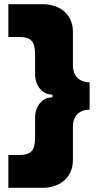

<svg xmlns="http://www.w3.org/2000/svg" viewBox="-20 -740 469 919"><path d="M20 159H184C266 159 329 110 329 26V-135C329 -183 358 -215 409 -215V-346C358 -346 329 -379 329 -427V-588C329 -672 266 -720 184 -720H20V-563H71C130 -563 148 -541 148 -477V-386C148 -330 182 -287 231 -287V-274C181 -274 148 -232 148 -176V-84C148 -20 130 2 71 2H20Z"/></svg>

Font: Fixel Text Black
Style: Regular
Weight: 900
Width: 4
Designer: AlfaBravo + MacPaw
Foundry: Kyrylo Tkachov, Marchela Mozhyna, Serhii Makarenko, Maria Weinstein, Zakhar Kryvoshyya
Version: Version 1.211